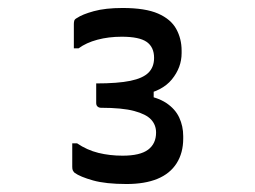

<svg xmlns="http://www.w3.org/2000/svg" viewBox="-20 -816 640 481"><path d="M435 -683Q435 -647 410.5 -617Q386 -587 334 -578L365 -604V-555L334 -579Q374 -573 396.5 -558Q419 -543 429 -521.5Q439 -500 439 -475V-469Q439 -433 422.5 -407Q406 -381 374.5 -368Q343 -355 297 -355Q245 -355 213 -364Q181 -373 167 -383Q164 -386 162.5 -389Q161 -392 161 -398Q161 -402 161 -410Q161 -418 161 -427.5Q161 -437 161 -445Q161 -453 161 -457H173Q198 -440 226.5 -433Q255 -426 287 -426Q331 -426 351 -441Q371 -456 371 -484Q371 -503 358.5 -516.5Q346 -530 316 -538Q286 -546 233 -546Q228 -546 224.5 -549Q221 -552 221 -558Q221 -563 221 -572.5Q221 -582 221 -592Q221 -602 221 -607Q275 -607 306.5 -613.5Q338 -620 352 -634Q366 -648 366 -671Q366 -698 347.5 -711Q329 -724 285 -724Q252 -724 224 -716.5Q196 -709 177 -695H165Q165 -699 165 -707.5Q165 -716 165 -726Q165 -736 165 -744Q165 -752 165 -756Q165 -760 166 -764Q167 -768 173 -771Q186 -780 215 -788Q244 -796 287 -796Q344 -796 376 -782Q408 -768 421.5 -743.5Q435 -719 435 -689Z"/></svg>

Font: Rec Mono Linear
Style: Regular
Weight: 400
Monospace: yes
Version: Version 1.085; ttfautohint (v1.8.4.7-5d5b)